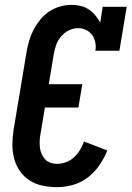

<svg xmlns="http://www.w3.org/2000/svg" viewBox="-20 -763 542 791"><path d="M215 8Q185 8 156 2Q127 -4 103 -19Q79 -34 62.5 -57.5Q46 -81 38.5 -109Q31 -137 31 -167Q31 -197 36 -228L90 -552Q94 -575 101 -598Q108 -621 119.5 -642.5Q131 -664 147 -683.5Q163 -703 184 -716.5Q205 -730 228.5 -736.5Q252 -743 275 -743Q294 -743 312.5 -738.5Q331 -734 346 -724Q361 -714 372.5 -700Q384 -686 393 -670L403 -735H502L472 -554H373Q376 -572 372.5 -589Q369 -606 359.5 -619Q350 -632 334.5 -639.5Q319 -647 301 -647Q282 -647 263 -637.5Q244 -628 230.5 -611.5Q217 -595 210.5 -575.5Q204 -556 201 -537L181 -416H319L303 -320H165L147 -212Q144 -197 143.5 -183Q143 -169 144.5 -155Q146 -141 151.5 -128.5Q157 -116 166 -106.5Q175 -97 188 -92.5Q201 -88 215 -88Q234 -88 252.5 -95Q271 -102 285 -115Q299 -128 309.5 -145Q320 -162 326 -180L422 -143Q410 -112 390 -83Q370 -54 342.5 -32.5Q315 -11 281.5 -1.5Q248 8 215 8Z"/></svg>

Font: Iosevka Curly Slab
Style: Bold Italic
Weight: 700
Italic angle: -9°
Monospace: yes
Designer: Belleve Invis
Foundry: Belleve Invis
Version: Version 22.1.2; ttfautohint (v1.8.4)